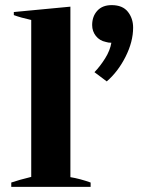

<svg xmlns="http://www.w3.org/2000/svg" viewBox="-20 -730 582 750"><path d="M349 -448Q372 -472 391 -502.5Q410 -533 415 -563Q403 -563 394 -566Q369 -571 354.5 -589.5Q340 -608 340 -632Q340 -666 360 -688Q380 -710 416 -710Q459 -710 479.5 -684Q500 -658 500 -622Q500 -567 470.5 -508.5Q441 -450 397 -412ZM24 -17Q53 -27 102 -39V-652Q61 -661 34 -671V-683L255 -704V-38Q292 -32 334 -17V0H24Z"/></svg>

Font: Trirong
Style: Bold
Weight: 700
Designer: Katatrad Team
Foundry: CadsonDemak
Version: Version 1.001